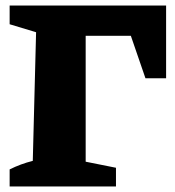

<svg xmlns="http://www.w3.org/2000/svg" viewBox="-20 -677 634 697"><path d="M15 0V-62Q55 -82 99 -93L111 -560L15 -589V-657H583V-393H508L455 -547H291V-90L401 -68V0Z"/></svg>

Font: Piazzolla ExtraBold
Style: Regular
Weight: 800
Designer: Juan Pablo del Peral
Foundry: Huerta Tipografica
Version: Version 1.330